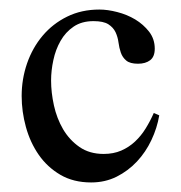

<svg xmlns="http://www.w3.org/2000/svg" viewBox="-20 -367 375 398"><path d="M310.1 -127.9Q305.7 -101.6 293.9 -76.7Q282.2 -51.8 263.9 -32.2Q245.6 -12.7 221.7 -0.7Q197.8 11.2 168.9 11.2Q132.3 11.2 105.2 -4.6Q78.1 -20.5 60.3 -46.1Q42.5 -71.8 33.7 -103.8Q24.9 -135.7 24.9 -168Q24.9 -203.1 36.1 -235.6Q47.4 -268.1 68.4 -293Q89.4 -317.9 119.1 -332.5Q148.9 -347.2 186 -347.2Q203.1 -347.2 223.1 -342Q243.2 -336.9 260.3 -326.7Q277.3 -316.4 289.1 -301.3Q300.8 -286.1 300.8 -266.1Q300.8 -249.5 291.3 -242.2Q281.7 -234.9 266.1 -234.9Q249.5 -234.9 241.7 -241.5Q233.9 -248 230.5 -257.8Q227.1 -267.6 225.6 -279.1Q224.1 -290.5 219.5 -300.3Q214.8 -310.1 204.6 -316.7Q194.3 -323.2 173.8 -323.2Q149.4 -323.2 132.6 -311.8Q115.7 -300.3 105.5 -282.2Q95.2 -264.2 90.6 -242.4Q85.9 -220.7 85.9 -200.2Q85.9 -175.3 91.8 -148.4Q97.7 -121.6 110.8 -99.1Q124 -76.7 144.8 -62.3Q165.5 -47.9 194.8 -47.9Q215.3 -47.9 231.4 -54.9Q247.6 -62 260 -73.7Q272.5 -85.4 282 -100.8Q291.5 -116.2 298.8 -132.8Z"/></svg>

Font: Scheherazade Urdu
Style: Regular
Weight: 400
Designer: SIL International
Foundry: SIL International
Version: Version 1.005 (build 117/117)